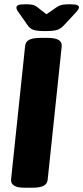

<svg xmlns="http://www.w3.org/2000/svg" viewBox="-20 -880 391 902"><path d="M96 2Q29 2 32 -37L98 -664Q100 -684 117 -693Q134 -702 170 -702H205Q273 -702 270 -663L204 -36Q202 -16 184.5 -7Q167 2 131 2ZM308 -860Q334 -860 342.5 -856Q351 -852 351 -846Q351 -842 348 -836.5Q345 -831 336 -821L283 -764Q266 -745 248.5 -739.5Q231 -734 192 -734Q155 -734 137.5 -739.5Q120 -745 108 -764L68 -821Q61 -830 59 -835.5Q57 -841 57 -843Q57 -852 65.5 -856Q74 -860 100 -860Q117 -860 130 -858Q143 -856 156 -846L198 -813L246 -846Q261 -856 275.5 -858Q290 -860 308 -860Z"/></svg>

Font: Asap ExtraBold
Style: Italic
Weight: 800
Italic angle: -6°
Designer: Pablo Cosgaya
Foundry: Omnibus-Type
Version: Version 3.001; ttfautohint (v1.8.4.7-5d5b)